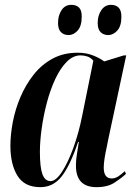

<svg xmlns="http://www.w3.org/2000/svg" viewBox="-20 -764 563 794"><path d="M147 10Q81 10 52 -37.5Q23 -85 23 -161Q23 -207 33 -259.5Q43 -312 64.5 -362.5Q86 -413 118.5 -454.5Q151 -496 196.5 -521Q242 -546 301 -546Q337 -546 365.5 -534.5Q394 -523 411 -510L492 -535H502L428 -189Q426 -176 421 -154Q416 -132 412.5 -109.5Q409 -87 409 -71Q409 -26 442 -26Q456 -26 469 -34.5Q482 -43 496 -56L501 -45Q483 -28 454 -9Q425 10 379 10Q294 10 294 -79Q294 -103 298 -126Q302 -149 306 -177H303Q270 -79 235 -34.5Q200 10 147 10ZM189 -15Q211 -15 236 -53Q261 -91 283.5 -153Q306 -215 320 -286L366 -513Q355 -526 341 -530.5Q327 -535 313 -535Q282 -535 255.5 -508Q229 -481 208.5 -437Q188 -393 174 -340Q160 -287 152.5 -233.5Q145 -180 145 -136Q145 -72 155.5 -43.5Q166 -15 189 -15ZM428 -619Q408 -619 396 -631Q384 -643 384 -669Q384 -700 399 -722Q414 -744 439 -744Q459 -744 470.5 -732.5Q482 -721 482 -695Q482 -656 465 -637.5Q448 -619 428 -619ZM264 -619Q244 -619 232 -631Q220 -643 220 -669Q220 -700 234.5 -722Q249 -744 275 -744Q295 -744 306.5 -733Q318 -722 318 -696Q318 -656 301 -637.5Q284 -619 264 -619Z"/></svg>

Font: Noto Serif Display ExtraCondensed
Style: Bold Italic
Weight: 700
Width: 2
Italic angle: -12°
Designer: Monotype Design Team
Foundry: Monotype Imaging Inc.
Version: Version 2.009